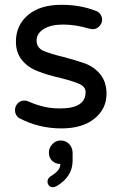

<svg xmlns="http://www.w3.org/2000/svg" viewBox="-20 -529 509 807"><path d="M59.6 -33.2Q43 -44.9 43 -66.4Q43 -82 54.2 -94.2Q65.4 -106.4 82 -106.4Q91.8 -106.4 99.6 -102.5Q132.8 -87.9 164.1 -80.6Q195.3 -73.2 232.4 -73.2Q339.8 -73.2 339.8 -141.6Q339.8 -163.1 316.4 -174.8Q292 -186.5 234.4 -201.2Q177.7 -213.9 139.6 -229.5Q97.7 -245.1 72.3 -276.4Q46.9 -307.6 46.9 -353.5Q46.9 -422.9 97.7 -465.8Q148.4 -508.8 238.3 -508.8Q316.4 -508.8 379.9 -484.4Q393.6 -480.5 401.4 -469.7Q409.2 -459 409.2 -446.3Q409.2 -430.7 397.5 -418.5Q385.7 -406.2 369.1 -406.2L356.4 -408.2Q297.9 -425.8 245.1 -425.8Q194.3 -425.8 164.1 -407.2Q133.8 -388.7 133.8 -358.4Q133.8 -330.1 160.2 -316.4Q188.5 -303.7 245.1 -290Q297.9 -276.4 338.9 -261.7Q378.9 -246.1 403.3 -214.4Q427.7 -182.6 427.7 -134.8Q427.7 -71.3 377 -30.3Q326.2 10.7 238.3 10.7Q141.6 10.7 59.6 -33.2ZM179.7 234.4Q179.7 221.7 191.4 212.9Q213.9 199.2 223.6 187.5Q233.4 175.8 233.4 160.2Q212.9 160.2 199.2 147Q185.5 133.8 185.5 112.3Q185.5 91.8 200.2 76.7Q214.8 61.5 235.4 61.5Q256.8 61.5 271 76.7Q285.2 91.8 285.2 114.3V146.5Q285.2 212.9 218.8 252.9Q209 257.8 202.1 257.8Q192.4 257.8 186 251Q179.7 244.1 179.7 234.4Z"/></svg>

Font: jf-openhuninn-2.1
Style: Regular
Weight: 400
Designer: [Kosugi Maru]
Designed by MOTOYA      

[Varela Round]
Joe Prince (Latin component); Avraham Cornfeld (Hebrew component)
Foundry: justfont Co., Ltd.
Version: 2.1